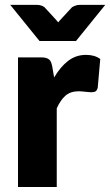

<svg xmlns="http://www.w3.org/2000/svg" viewBox="-20 -748 441 768"><path d="M21 0ZM52 0V-518.5H144Q155.5 -518.5 163.2 -516.5Q171 -514.5 176.2 -510.2Q181.5 -506 184.2 -499Q187 -492 189 -482L196.5 -438Q221 -480 252.2 -504.2Q283.5 -528.5 324 -528.5Q359 -528.5 381 -512L371 -398Q368.5 -387 362.8 -383Q357 -379 347 -379Q343 -379 336.5 -379.5Q330 -380 323 -380.8Q316 -381.5 308.8 -382.2Q301.5 -383 295.5 -383Q261.5 -383 241.2 -364.8Q221 -346.5 207 -314.5V0ZM21 -728.5H128Q137 -728.5 145.2 -725.8Q153.5 -723 158 -719L200 -673.5L213 -658.5Q218.5 -666 226 -673.5L268 -719Q272.5 -722 280.8 -725.2Q289 -728.5 298 -728.5H401L284 -584H138Z"/></svg>

Font: Lato Black
Style: Regular
Weight: 900
Designer: Lukasz Dziedzic
Foundry: tyPoland Lukasz Dziedzic
Version: Version 2.007; 2014-02-27